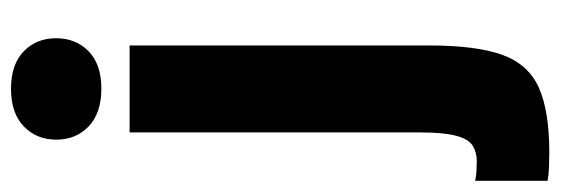

<svg xmlns="http://www.w3.org/2000/svg" viewBox="-372 -434 993 340"><g transform="rotate(-90 124.0 -263.5)"><path d="M24.3 213.2Q13.3 213.2 -0.7 212.7Q-14.7 212.2 -25.7 210.2V81.8Q-17.7 83.8 -8.2 84.3Q1.3 84.8 9.3 84.8Q24.7 84.8 36.4 77.6Q48.2 70.3 54.1 48.1Q60 25.9 60 -14.5V-530H214V0Q214 84.2 197.3 130.2Q180.5 176.2 139.3 194.7Q98.2 213.2 24.3 213.2ZM137.5 -580Q94.3 -580 70.7 -602.5Q47.2 -624.9 47.2 -659.9Q47.2 -694.8 70.7 -717.4Q94.2 -740 137.2 -740Q180.4 -740 203.6 -717.5Q226.8 -695.1 226.8 -660.1Q226.8 -625.2 203.7 -602.6Q180.6 -580 137.5 -580Z"/></g></svg>

Font: Golos Text
Style: Regular
Weight: 400
Designer: A.Korolkova, Vitaly Kuzmin
Foundry: ParaType Ltd
Version: Version 2.004